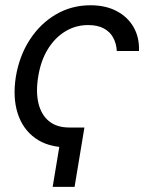

<svg xmlns="http://www.w3.org/2000/svg" viewBox="-20 -559 582 744"><path d="M307.1 -64.9 269 165H184.1L222.2 -64.9ZM239.7 11.7Q166 11.7 116.9 -23.4Q67.9 -58.6 48.3 -120.4Q28.8 -182.1 41.5 -262.2Q55.2 -343.3 95.7 -405.5Q136.2 -467.8 196.8 -503.2Q257.3 -538.6 330.6 -538.6Q389.2 -538.6 431.9 -516.1Q474.6 -493.7 497.6 -453.9Q520.5 -414.1 518.6 -361.3H432.6Q431.2 -389.6 418.9 -412.6Q406.7 -435.5 382.6 -448.7Q358.4 -461.9 321.3 -461.9Q273.4 -461.9 233.2 -437.5Q192.9 -413.1 165.5 -368.7Q138.2 -324.2 128.4 -264.2Q118.2 -204.1 128.9 -159.2Q139.6 -114.3 169.7 -89.6Q199.7 -64.9 248.5 -64.9Z"/></svg>

Font: Inter 24pt
Style: Italic
Weight: 400
Italic angle: -9.3988°
Designer: Rasmus Andersson
Foundry: rsms
Version: Version 4.001;git-66647c0bb